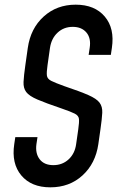

<svg xmlns="http://www.w3.org/2000/svg" viewBox="-20 -786 510 822"><path d="M195.5 16Q277.5 16 333.2 -35Q389 -86 401 -169L410 -232Q416.5 -277 417.8 -303.2Q419 -329.5 406.2 -346.5Q393.5 -363.5 358.2 -379Q323 -394.5 256 -417Q215.5 -431.5 199 -440Q182.5 -448.5 180.8 -462.5Q179 -476.5 183.5 -507L194 -581Q200 -621.5 226.5 -646.2Q253 -671 291.5 -671Q329.5 -671 350 -646.8Q370.5 -622.5 364 -581L359.5 -551H454.5L459 -581Q471.5 -664.5 428.5 -715.2Q385.5 -766 304 -766Q223 -766 167 -715.2Q111 -664.5 99 -581L88.5 -507Q82 -462 80.8 -435.5Q79.5 -409 92.2 -392Q105 -375 140.5 -359.8Q176 -344.5 242.5 -322Q283.5 -308 300 -299.5Q316.5 -291 318 -277Q319.5 -263 315 -232L306 -169Q300.5 -128.5 273.8 -103.8Q247 -79 208.5 -79Q169 -79 149.8 -104.2Q130.5 -129.5 136 -169L140.5 -199H45.5L41 -169Q28.5 -86 71.2 -35Q114 16 195.5 16Z"/></svg>

Font: Mohave Medium
Style: Italic
Weight: 500
Italic angle: -8°
Designer: Gumpita Rahayu
Foundry: Tokotype
Version: Version 2.002; ttfautohint (v1.8.3)